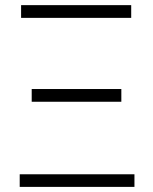

<svg xmlns="http://www.w3.org/2000/svg" viewBox="-20 -731 599 751"><path d="M57.1 -49.3H505.9V0H57.1ZM104 -382.8H454.6V-333H104ZM62.5 -710.9H493.2V-661.1H62.5Z"/></svg>

Font: Roboto Web
Style: Light
Weight: 300
Designer: Google
Version: Version 1.200310; 2013